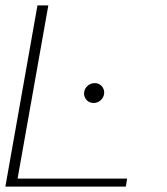

<svg xmlns="http://www.w3.org/2000/svg" viewBox="-21 -695 623 715"><path d="M-1 0 118.5 -675H159L44.5 -30H452.5L447.5 0ZM327.5 -311.5Q312 -311.5 301.8 -322.2Q291.5 -333 292 -348.5Q293 -364 304.5 -374.8Q316 -385.5 332 -385.5Q347 -385.5 357.2 -374.8Q367.5 -364 367 -348.5Q366 -333 354.5 -322.2Q343 -311.5 327.5 -311.5Z"/></svg>

Font: Anybody ExtraExpanded ExtraLight
Style: Italic
Weight: 200
Width: 8
Italic angle: -10°
Designer: Tyler Finck
Foundry: Etcetera Type Company
Version: Version 1.010; ttfautohint (v1.8.3) -l 8 -r 50 -G 200 -x 14 